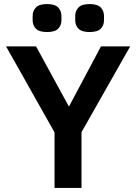

<svg xmlns="http://www.w3.org/2000/svg" viewBox="-20 -927 672 947"><path d="M249 0V-274L10 -698H158L319 -403H321L478 -698H622L382 -275V0ZM212 -769Q173 -769 157 -785.5Q141 -802 141 -827V-848Q141 -873 157 -890Q173 -907 212 -907Q251 -907 267 -890Q283 -873 283 -848V-827Q283 -802 267 -785.5Q251 -769 212 -769ZM422 -769Q383 -769 367 -785.5Q351 -802 351 -827V-848Q351 -873 367 -890Q383 -907 422 -907Q461 -907 477 -890Q493 -873 493 -848V-827Q493 -802 477 -785.5Q461 -769 422 -769Z"/></svg>

Font: IBM Plex Sans Devanagari SemiBold
Style: Regular
Weight: 600
Designer: Mike Abbink, Paul van der Laan, Pieter van Rosmalen, Erin McLaughlin
Foundry: Bold Monday
Version: Version 1.1